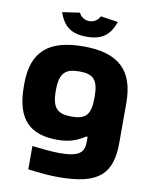

<svg xmlns="http://www.w3.org/2000/svg" viewBox="-96 -755 815 1030"><g transform="rotate(10 312.0 -239.5)"><path d="M27 -256V-244C27 -59 107 9 254 9C335 9 377 -19 403 -35H411V-7C411 49 386 77 278 77C234 77 171 70 128 65V192C199 201 243 205 295 205C516 205 584 135 584 -35V-250C584 -429 495 -509 307 -509C119 -509 27 -435 27 -256ZM160 -670 255 -684C264 -664 285 -648 312 -648C340 -648 359 -664 369 -684L464 -670C438 -596 396 -563 312 -563C228 -563 186 -596 160 -670ZM200 -248V-252C200 -346 231 -373 307 -373C383 -373 411 -346 411 -252V-248C411 -154 383 -127 307 -127C231 -127 200 -154 200 -248Z"/></g></svg>

Font: LT Wave Black
Style: Regular
Weight: 900
Designer: Daniel Lyons
Version: Version 2.5 (Glyphs App)